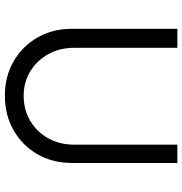

<svg xmlns="http://www.w3.org/2000/svg" viewBox="0 -740 747 787"><g transform="rotate(90 373.5 -346.5)"><path d="M372 7Q293 7 231 -29Q169 -65 133.5 -127Q98 -189 98 -268V-700H176V-277Q176 -218 202 -171Q228 -124 272.5 -97Q317 -70 372 -70Q430 -70 475.5 -97Q521 -124 547 -171Q573 -218 573 -277V-700H648V-268Q648 -189 612.5 -127Q577 -65 514.5 -29Q452 7 372 7Z"/></g></svg>

Font: Lexend Deca Light
Style: Regular
Weight: 300
Designer: Bonnie Shaver-Troup, Thomas Jockin
Foundry: Lexend
Version: Version 1.008; ttfautohint (v1.8.4.7-5d5b)